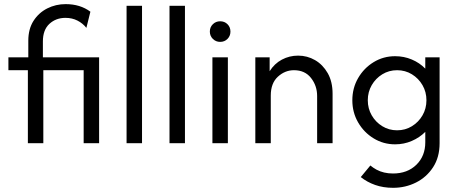

<svg xmlns="http://www.w3.org/2000/svg" viewBox="-20 -695 2221 932"><path d="M115.3 0V-354.2H20.8V-416.7H117.4V-497.2Q117.4 -554.2 142.7 -593.8Q168.1 -633.3 209.4 -654.2Q250.7 -675 298.6 -675Q369.4 -675 418.8 -638.2L399.3 -559.7Q381.9 -581.9 355.9 -595.1Q329.9 -608.3 297.9 -608.3Q251.4 -608.3 219.8 -579.2Q188.2 -550 188.2 -493.8V-416.7H461.1V0H386.1V-354.2H190.3V0Z M594.4 0Q594.4 0 594.4 -666.7Q594.4 -666.7 669.4 -666.7Q669.4 -666.7 669.4 0Q669.4 0 594.4 0Z M802.8 0Q802.8 0 802.8 -666.7Q802.8 -666.7 877.8 -666.7Q877.8 -666.7 877.8 0Q877.8 0 802.8 0Z M1011.1 0Q1011.1 0 1011.1 -416.7Q1011.1 -416.7 1086.1 -416.7Q1086.1 -416.7 1086.1 0Q1086.1 0 1011.1 0ZM1048.6 -491.7Q1027.8 -491.7 1013.2 -506.2Q998.6 -520.8 998.6 -541.7Q998.6 -563.2 1013.2 -577.4Q1027.8 -591.7 1048.6 -591.7Q1070.1 -591.7 1084.4 -577.4Q1098.6 -563.2 1098.6 -541.7Q1098.6 -520.8 1084.4 -506.2Q1070.1 -491.7 1048.6 -491.7Z M1219.4 0Q1219.4 0 1219.4 -416.7Q1219.4 -416.7 1288.9 -416.7Q1288.9 -416.7 1288.9 -349.3Q1311.8 -386.1 1348.3 -405.6Q1384.7 -425 1427.1 -425Q1471.5 -425 1509.4 -403.1Q1547.2 -381.2 1570.8 -339.9Q1594.4 -298.6 1594.4 -239.6Q1594.4 -239.6 1594.4 0Q1594.4 0 1519.4 0Q1519.4 0 1519.4 -229.2Q1519.4 -278.5 1489.9 -316.3Q1460.4 -354.2 1406.9 -354.2Q1363.2 -354.2 1328.8 -322.6Q1294.4 -291 1294.4 -231.2Q1294.4 -231.2 1294.4 0Q1294.4 0 1219.4 0Z M1777.8 108.3Q1791 119.4 1807.6 128.5Q1842.4 147.2 1887.5 147.2Q1957.6 147.2 2001 104.9Q2044.4 62.5 2044.4 -4.2V-54.9Q2016.7 -27.1 1978.8 -10.8Q1941 5.6 1897.9 5.6Q1841 5.6 1793.8 -23.3Q1746.5 -52.1 1718.4 -100.7Q1690.3 -149.3 1690.3 -208.3Q1690.3 -267.4 1718.4 -316Q1746.5 -364.6 1793.8 -393.4Q1841 -422.2 1897.9 -422.2Q1941 -422.2 1978.8 -406.2Q2016.7 -390.3 2044.4 -361.8V-416.7H2113.9V0Q2113.9 68.1 2082.3 116.7Q2050.7 165.3 1999.3 191Q1947.9 216.7 1888.2 216.7Q1840.3 216.7 1801 202.8Q1761.8 188.9 1731.2 164.6ZM1907.6 -62.5Q1947.2 -62.5 1979.5 -82.3Q2011.8 -102.1 2030.9 -135.1Q2050 -168.1 2050 -208.3Q2050 -248.6 2030.9 -281.6Q2011.8 -314.6 1979.5 -334.4Q1947.2 -354.2 1907.6 -354.2Q1868.1 -354.2 1835.8 -334.4Q1803.5 -314.6 1784.4 -281.6Q1765.3 -248.6 1765.3 -208.3Q1765.3 -168.1 1784.4 -135.1Q1803.5 -102.1 1835.8 -82.3Q1868.1 -62.5 1907.6 -62.5Z"/></svg>

Font: co2trust
Style: Regular
Weight: 400
Designer: Kristian Moeller
Foundry: Dicotype
Version: Version 1.000